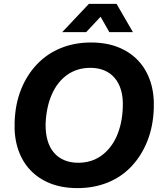

<svg xmlns="http://www.w3.org/2000/svg" viewBox="-20 -956 825 985"><path d="M378 9Q298 9 237 -15.5Q176 -40 134.5 -84.5Q93 -129 72.5 -191Q52 -253 55 -329Q58 -422 88 -497Q118 -572 170 -626.5Q222 -681 292.5 -709.5Q363 -738 447 -738Q526 -738 587 -713.5Q648 -689 689.5 -644.5Q731 -600 751.5 -538Q772 -476 769 -400Q766 -308 736 -232.5Q706 -157 654.5 -102.5Q603 -48 532.5 -19.5Q462 9 378 9ZM381 -121Q449 -121 499.5 -157Q550 -193 578.5 -257Q607 -321 610 -406Q612 -456 601 -493.5Q590 -531 568 -556.5Q546 -582 514.5 -595Q483 -608 444 -608Q376 -608 325.5 -572.5Q275 -537 246.5 -473Q218 -409 214 -323Q213 -273 224 -235.5Q235 -198 257 -172.5Q279 -147 310.5 -134Q342 -121 381 -121ZM299 -791 436 -936H578L662 -791H541L496 -870L422 -791Z"/></svg>

Font: Mona Sans ExtraLight
Style: Bold Italic
Weight: 700
Italic angle: -11.6951°
Version: Version 2.000